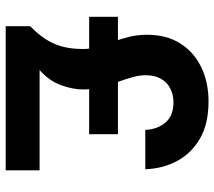

<svg xmlns="http://www.w3.org/2000/svg" viewBox="-59 -693 752 674"><g transform="rotate(90 317.0 -356.0)"><path d="M72 0V-86Q98 -111 116 -138Q134 -165 143 -197Q152 -229 152 -272Q152 -298 144.5 -324Q137 -350 126.5 -377.5Q116 -405 109 -434.5Q102 -464 102 -496Q102 -564 132 -612Q162 -660 215 -686Q268 -712 336 -712Q415 -712 466.5 -682Q518 -652 545 -602Q572 -552 574 -490H436Q434 -533 410 -561Q386 -589 339 -589Q313 -589 291 -578Q269 -567 256.5 -545Q244 -523 244 -491Q244 -469 251.5 -443Q259 -417 269 -389.5Q279 -362 286.5 -332Q294 -302 294 -273Q294 -235 279 -194Q264 -153 226 -119H578V0ZM39 -293V-394H451V-293Z"/></g></svg>

Font: DM Sans 18pt Black
Style: Regular
Weight: 900
Designer: Colophon Foundry, Jonny Pinhorn
Foundry: Colophon Foundry
Version: Version 4.004;gftools[0.9.30]